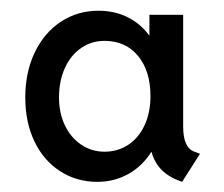

<svg xmlns="http://www.w3.org/2000/svg" viewBox="-20 -748 428 367"><path d="M28.3 -561.5Q28.3 -609.9 46.4 -647.7Q64.5 -685.5 96.4 -706.5Q128.4 -727.5 168 -727.5Q198.7 -727.5 223.6 -715.3Q248.5 -703.1 265.6 -679.7V-719.7H330.1V-505.9Q330.1 -465.8 351.6 -458L362.3 -454.1L328.1 -400.4Q303.7 -408.7 289.6 -422.6Q275.4 -436.5 269.5 -458Q252 -430.2 225.1 -415.3Q198.2 -400.4 166 -400.4Q126.5 -400.4 95 -420.7Q63.5 -440.9 45.9 -477.5Q28.3 -514.2 28.3 -561.5ZM267.6 -564.5Q267.6 -612.3 243.9 -641.1Q220.2 -669.9 179.7 -669.9Q154.8 -669.9 135 -656.2Q115.2 -642.6 104 -617.9Q92.8 -593.3 92.8 -561.5Q92.8 -532.2 104 -508.5Q115.2 -484.9 135.3 -471.4Q155.3 -458 179.7 -458Q205.1 -458 225.1 -471.2Q245.1 -484.4 256.3 -508.5Q267.6 -532.7 267.6 -564.5Z"/></svg>

Font: Reddit Sans A
Style: Regular
Weight: 400
Designer: Stephen Hutchings
Foundry: Reddit
Version: Version 1.013